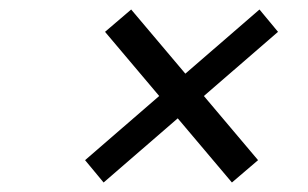

<svg xmlns="http://www.w3.org/2000/svg" viewBox="-20 -558 649 404"><path d="M409 -356 523 -221 468 -174 354 -309 198 -174 159 -221 315 -356 201 -491 256 -538 370 -403 526 -538 565 -491Z"/></svg>

Font: Exo
Style: Italic
Weight: 400
Italic angle: -9°
Designer: Natanael Gama
Foundry: Natanael Gama
Version: Version 1.500; ttfautohint (v1.6)